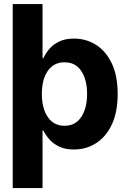

<svg xmlns="http://www.w3.org/2000/svg" viewBox="-20 -748 638 972"><path d="M354.5 8.8Q310.5 8.8 279.8 -5.9Q249 -20.5 229.7 -42.7Q210.4 -64.9 199.7 -87.4H195.3V204.1H44.4V-727.5H195.3V-453.6H199.7Q210 -476.1 228.8 -499Q247.6 -522 278.6 -537.4Q309.6 -552.7 355 -552.7Q415 -552.7 465.1 -521.7Q515.1 -490.7 545.4 -428.2Q575.7 -365.7 575.7 -272Q575.7 -180.7 546.4 -118.2Q517.1 -55.7 466.8 -23.4Q416.5 8.8 354.5 8.8ZM306.6 -111.3Q362.3 -111.3 391.6 -156.2Q420.9 -201.2 420.9 -272.5Q420.9 -343.8 391.8 -388.2Q362.8 -432.6 306.6 -432.6Q252 -432.6 221.9 -389.2Q191.9 -345.7 191.9 -272.5Q191.9 -199.7 221.9 -155.5Q252 -111.3 306.6 -111.3Z"/></svg>

Font: Inter Tight
Style: Bold
Weight: 700
Designer: Rasmus Andersson
Foundry: rsms
Version: Version 3.004; ttfautohint (v1.8.4.7-5d5b)